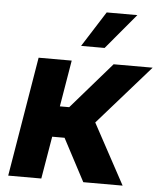

<svg xmlns="http://www.w3.org/2000/svg" viewBox="-54 -825 736 872"><g transform="rotate(5 313.5 -388.5)"><path d="M16 0H166.9L199.6 -193.5H256L358.3 0H537.6L388.8 -274.9L626.8 -545.5H448.9L264.9 -333.8H222.3L257.8 -545.5H106.9ZM294.4 -615.8H401.6L536.9 -777.3H397Z"/></g></svg>

Font: Margiela Sans
Style: Bold Italic
Weight: 700
Italic angle: -9.39999°
Designer: Stefan Endress, Andreas Faust
Version: Version 1.100;FEAKit 1.0